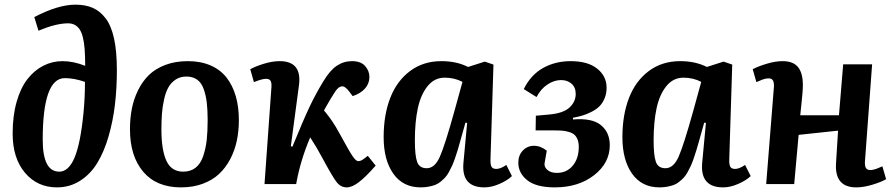

<svg xmlns="http://www.w3.org/2000/svg" viewBox="-20 -789 3820 823"><path d="M127 -715.8Q229 -769 303.2 -769Q345.7 -769 377 -755.6Q408.2 -742.2 432.4 -710.9Q456.5 -679.7 468.8 -624.3Q481 -568.8 481 -488.8Q481 -411.1 472.7 -340.6Q464.4 -270 445.3 -204.3Q426.3 -138.7 397.2 -90.8Q368.2 -43 323.7 -14.4Q279.3 14.2 224.1 14.2Q140.1 14.2 87.2 -48.3Q34.2 -110.8 34.2 -216.8Q34.2 -292.5 51.3 -352.5Q68.4 -412.6 97.9 -450.2Q127.4 -487.8 165.8 -507.3Q204.1 -526.9 248 -526.9Q294.9 -526.9 345.2 -506.8Q345.2 -545.4 342.8 -579.1Q337.9 -640.1 320.3 -664.6Q302.7 -689 272 -689Q219.7 -689 145 -657.2ZM233.9 -53.2Q274.4 -53.2 299.8 -114Q325.2 -174.8 337.9 -305.2Q344.2 -370.1 344.2 -438Q297.9 -454.1 257.8 -454.1Q163.1 -454.1 163.1 -189.9Q163.1 -53.2 233.9 -53.2Z M537.1 -234.9Q537.1 -281.7 545.2 -323Q553.2 -364.3 571.8 -402.1Q590.3 -439.9 618.2 -467.3Q646 -494.6 688.7 -510.7Q731.4 -526.9 785.2 -526.9Q840.3 -526.9 882.6 -508.5Q924.8 -490.2 951.2 -456.3Q977.5 -422.4 990.7 -376.5Q1003.9 -330.6 1003.9 -273.9Q1003.9 -227.5 995.1 -185.8Q986.3 -144 967 -107.2Q947.8 -70.3 919.2 -43.5Q890.6 -16.6 848.9 -1.2Q807.1 14.2 755.9 14.2Q650.9 14.2 594 -52.7Q537.1 -119.6 537.1 -234.9ZM765.1 -53.2Q796.9 -53.2 818.4 -70.1Q839.8 -86.9 850.8 -119.4Q861.8 -151.9 866 -188.5Q870.1 -225.1 870.1 -274.9Q870.1 -318.8 866.2 -350.3Q862.3 -381.8 852.8 -408.2Q843.3 -434.6 824.7 -447.8Q806.2 -460.9 778.8 -460.9Q752.4 -460.9 732.7 -447.8Q712.9 -434.6 701.4 -413.8Q689.9 -393.1 683.1 -361.8Q676.3 -330.6 674.1 -300.8Q671.9 -271 671.9 -233.9Q671.9 -147 693.1 -100.1Q714.4 -53.2 765.1 -53.2Z M1226.6 -162.1 1233.4 -160.2Q1281.2 -276.9 1306.9 -331.1Q1332.5 -385.3 1365.7 -439.9Q1394 -487.3 1423.6 -507.1Q1453.1 -526.9 1488.8 -526.9Q1526.9 -526.9 1545.2 -505.9Q1563.5 -484.9 1563.5 -459Q1563.5 -431.2 1544.7 -409.7Q1525.9 -388.2 1491.7 -377L1476.6 -397Q1460 -418.9 1447.8 -418.9Q1431.2 -418.9 1416.5 -396Q1401.4 -374 1368.7 -315.9Q1371.1 -313 1378.9 -303.2Q1386.7 -293.5 1391.1 -287.4Q1395.5 -281.2 1403.1 -270.5Q1410.6 -259.8 1418.7 -246.3Q1426.8 -232.9 1435.5 -216.8Q1475.6 -143.1 1490.7 -120.6Q1505.9 -98.1 1515.6 -98.1Q1523.9 -98.1 1532 -103Q1540 -107.9 1556.6 -121.1L1590.3 -79.1Q1546.9 -29.8 1517.8 -7.8Q1488.8 14.2 1466.3 14.2Q1440.9 14.2 1423.6 -7.6Q1406.2 -29.3 1361.3 -112.8Q1337.9 -156.7 1309.6 -200.2Q1267.1 -100.1 1249.5 0H1113.8L1143.6 -417Q1144.5 -435.1 1139.4 -443.1Q1134.3 -451.2 1120.6 -451.2Q1103.5 -451.2 1068.4 -437L1052.7 -492.2Q1072.8 -503.9 1109.9 -515.4Q1147 -526.9 1178.7 -526.9Q1274.4 -526.9 1261.7 -424.8Z M2082.5 -107.9Q2081.5 -84.5 2086.7 -74.7Q2091.8 -64.9 2107.4 -64.9Q2125.5 -64.9 2150.4 -82L2174.3 -34.2Q2155.8 -16.1 2121.6 -1Q2087.4 14.2 2056.2 14.2Q1958 14.2 1966.3 -88.9L1982.4 -262.2L1975.1 -263.2L1953.1 -185.1Q1946.3 -160.6 1941.7 -145.3Q1937 -129.9 1930.2 -110.1Q1923.3 -90.3 1917.7 -78.1Q1912.1 -65.9 1904.1 -51.3Q1896 -36.6 1887.7 -27.8Q1879.4 -19 1868.4 -10Q1857.4 -1 1845 3.7Q1832.5 8.3 1816.9 11.2Q1801.3 14.2 1783.2 14.2Q1707.5 14.2 1666 -44.4Q1624.5 -103 1624.5 -201.2Q1624.5 -296.4 1652.8 -369.4Q1681.2 -442.4 1737.8 -484.6Q1794.4 -526.9 1872.1 -526.9Q1937.5 -526.9 1986.3 -502L2058.1 -524.9L2095.2 -512.2ZM1809.1 -67.9Q1843.8 -67.9 1865.7 -117.9Q1887.7 -168 1928.2 -314L1962.4 -438Q1928.2 -456.1 1886.2 -456.1Q1842.3 -456.1 1813 -419.9Q1783.7 -383.8 1771 -325Q1758.3 -266.1 1758.3 -187Q1758.3 -122.1 1768.1 -95Q1777.8 -67.9 1809.1 -67.9Z M2323.7 -143.1Q2297.4 -164.1 2269 -164.1Q2240.7 -164.1 2221.2 -143.8Q2201.7 -123.5 2201.7 -91.8Q2201.7 -46.9 2240.2 -16.4Q2278.8 14.2 2357.9 14.2Q2459.5 14.2 2526.6 -38.1Q2593.8 -90.3 2593.8 -167Q2593.8 -221.2 2556.2 -252.4Q2518.6 -283.7 2436 -276.9V-284.2Q2459 -288.6 2477.1 -293.9Q2495.1 -299.3 2515.4 -309.6Q2535.6 -319.8 2549.1 -333Q2562.5 -346.2 2571.3 -366.9Q2580.1 -387.7 2580.1 -413.1Q2580.1 -462.4 2540 -494.6Q2500 -526.9 2425.8 -526.9Q2360.4 -526.9 2307.9 -497.6Q2255.4 -468.3 2225.1 -407.2L2279.8 -373Q2298.3 -408.2 2326.9 -427Q2355.5 -445.8 2384.8 -445.8Q2412.1 -445.8 2429.9 -430.2Q2447.8 -414.6 2447.8 -386.2Q2447.8 -353 2421.1 -328.1Q2394.5 -303.2 2332 -297.9L2276.9 -293L2275.9 -230H2354Q2376 -230 2390.6 -228.8Q2405.3 -227.5 2419.7 -223.1Q2434.1 -218.8 2442.4 -211.2Q2450.7 -203.6 2455.8 -190.7Q2460.9 -177.7 2460.9 -159.2Q2460.9 -109.9 2435.1 -78.9Q2409.2 -47.9 2366.7 -47.9Q2340.3 -47.9 2325.4 -61.5Q2310.5 -75.2 2314.9 -92.8Z M3106 -107.9Q3105 -84.5 3110.1 -74.7Q3115.2 -64.9 3130.9 -64.9Q3148.9 -64.9 3173.8 -82L3197.8 -34.2Q3179.2 -16.1 3145 -1Q3110.8 14.2 3079.6 14.2Q2981.4 14.2 2989.7 -88.9L3005.9 -262.2L2998.5 -263.2L2976.6 -185.1Q2969.7 -160.6 2965.1 -145.3Q2960.4 -129.9 2953.6 -110.1Q2946.8 -90.3 2941.2 -78.1Q2935.5 -65.9 2927.5 -51.3Q2919.4 -36.6 2911.1 -27.8Q2902.8 -19 2891.8 -10Q2880.9 -1 2868.4 3.7Q2856 8.3 2840.3 11.2Q2824.7 14.2 2806.6 14.2Q2731 14.2 2689.5 -44.4Q2647.9 -103 2647.9 -201.2Q2647.9 -296.4 2676.3 -369.4Q2704.6 -442.4 2761.2 -484.6Q2817.9 -526.9 2895.5 -526.9Q2960.9 -526.9 3009.8 -502L3081.5 -524.9L3118.7 -512.2ZM2832.5 -67.9Q2867.2 -67.9 2889.2 -117.9Q2911.1 -168 2951.7 -314L2985.8 -438Q2951.7 -456.1 2909.7 -456.1Q2865.7 -456.1 2836.4 -419.9Q2807.1 -383.8 2794.4 -325Q2781.7 -266.1 2781.7 -187Q2781.7 -122.1 2791.5 -95Q2801.3 -67.9 2832.5 -67.9Z M3572.3 -229 3403.3 -210.9 3384.3 0H3264.2L3297.4 -417Q3298.3 -435.1 3293.2 -444.1Q3288.1 -453.1 3274.4 -453.1Q3268.1 -453.1 3260.5 -451.4Q3252.9 -449.7 3248.5 -448Q3244.1 -446.3 3234.6 -442.1Q3225.1 -438 3222.2 -437L3206.5 -492.2Q3226.1 -503.4 3264.4 -515.1Q3302.7 -526.9 3334.5 -526.9Q3379.9 -526.9 3400.6 -501.5Q3421.4 -476.1 3421.4 -424.8Q3421.4 -410.2 3419.7 -388.7Q3418 -367.2 3414.8 -338.1Q3411.6 -309.1 3410.2 -294.9H3576.2L3594.2 -513.2H3718.3L3687.5 -96.2Q3686.5 -78.1 3691.7 -69.1Q3696.8 -60.1 3710.4 -60.1Q3716.8 -60.1 3724.1 -61.8Q3731.4 -63.5 3736.1 -65.2Q3740.7 -66.9 3749.8 -70.8Q3758.8 -74.7 3762.2 -76.2L3778.3 -21Q3758.8 -9.3 3720.5 2.4Q3682.1 14.2 3650.4 14.2Q3557.6 14.2 3563.5 -87.9Z"/></svg>

Font: Literata Book
Style: Bold Italic
Weight: 700
Italic angle: -3°
Designer: Latin by Veronika Burian and Jose Scaglione. Greek by Irene Vlachou. Cyrillic by Vera Evstafieva
Foundry: TypeTogether
Version: Version 1.003;PS 001.003;hotconv 1.0.88;makeotf.lib2.5.64775